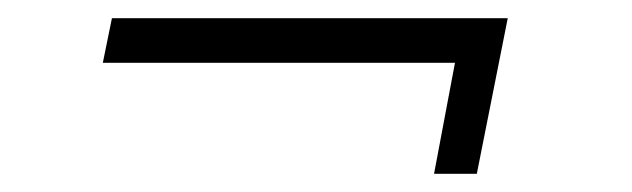

<svg xmlns="http://www.w3.org/2000/svg" viewBox="-20 -348 694 211"><path d="M538 -328 504 -157H457L480 -279H93L103 -328Z"/></svg>

Font: Piazzolla 8pt ExtraLight
Style: Italic
Weight: 250
Italic angle: -11.3°
Designer: Juan Pablo del Peral
Foundry: Huerta Tipografica
Version: Version 2.001